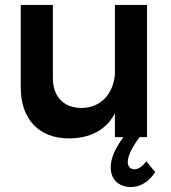

<svg xmlns="http://www.w3.org/2000/svg" viewBox="-20 -555 690 777"><path d="M545 0H575V-535H445V-253C438 -176 389 -119 310 -118C239 -118 194 -163 194 -238V-535H64V-200C64 -74 137 5 258 5C343 5 408 -27 445 -96V0H479C447 45 428 84 428 122C428 180 471 202 509 202C548 202 584 180 608 141L572 98C557 117 542 130 524 130C508 130 497 119 497 101C497 79 511 45 545 0Z"/></svg>

Font: Montserrat_SPRD_medium Medium
Style: Regular
Weight: 400
Designer: Julieta Ulanovsky edited by Nelly Hempel
Foundry: Julieta Ulanovsky
Version: Version 4.000;PS 004.000;hotconv 1.0.88;makeotf.lib2.5.64775